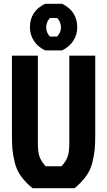

<svg xmlns="http://www.w3.org/2000/svg" viewBox="-20 -994 566 1014"><path d="M221 -116H305Q327 -140 336.5 -164.5Q346 -189 346 -237V-700H483V-287Q483 -236 480.5 -207.5Q478 -179 468.5 -138.5Q459 -98 435.5 -65Q412 -32 374 0H152Q114 -31 90.5 -64Q67 -97 57.5 -137.5Q48 -178 45.5 -207.5Q43 -237 43 -287V-700H180V-237Q180 -189 189.5 -164.5Q199 -140 221 -116ZM218 -974H308Q388 -935 388 -849Q388 -811 367 -778.5Q346 -746 308 -728H218Q180 -746 159 -778.5Q138 -811 138 -849Q138 -935 218 -974ZM244 -801H281Q302 -822 302 -849Q302 -880 281 -899H244Q224 -879 224 -849Q224 -821 244 -801Z"/></svg>

Font: Jockey One
Style: Regular
Weight: 400
Designer: TypeTogether
Foundry: TypeTogether
Version: Version 1.002